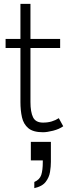

<svg xmlns="http://www.w3.org/2000/svg" viewBox="-20 -680 356 996"><path d="M203 6Q152 6 127 -15Q102 -36 94 -71.5Q86 -107 86 -151V-431H9V-478H86V-660H138V-478H292V-431H138V-151Q138 -99 151.5 -71.5Q165 -44 203 -44Q228 -44 248 -50Q268 -56 285 -67L308 -25Q287 -10 255.5 -2Q224 6 203 6ZM158 296V264Q186 252 194 227.5Q202 203 202 160V152H140V56H244V160Q244 184 239.5 212Q235 240 217 263.5Q199 287 158 296Z"/></svg>

Font: Lil Grotesk Light
Style: Regular
Weight: 300
Designer: Bastien Sozeau
Foundry: NBR — Bastien Sozeau
Version: Version 3.003; ttfautohint (v1.8.4.7-5d5b);gftools[0.9.33]